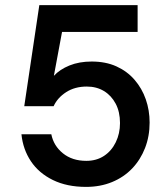

<svg xmlns="http://www.w3.org/2000/svg" viewBox="-20 -720 659 752"><path d="M317 12Q242 12 187 -15Q132 -42 101 -88.5Q70 -135 64 -194H181Q190 -149 226.5 -119.5Q263 -90 318 -90Q358 -90 387.5 -109.5Q417 -129 433.5 -163Q450 -197 450 -238Q450 -282 433 -314Q416 -346 387 -363.5Q358 -381 320 -381Q273 -381 239 -359Q205 -337 190 -304H75L134 -700H519V-595H223L191 -423Q214 -448 252 -463.5Q290 -479 339 -479Q394 -479 436 -460Q478 -441 507 -407.5Q536 -374 551 -331Q566 -288 566 -240Q566 -186 548 -140Q530 -94 497.5 -60Q465 -26 419 -7Q373 12 317 12Z"/></svg>

Font: DM Sans 18pt SemiBold
Style: Regular
Weight: 600
Designer: Colophon Foundry, Jonny Pinhorn
Foundry: Colophon Foundry
Version: Version 4.004;gftools[0.9.30]